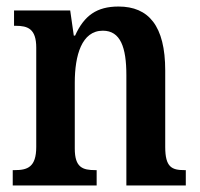

<svg xmlns="http://www.w3.org/2000/svg" viewBox="-20 -568 612 588"><path d="M19 0H276V-47H272C233 -47 209 -55 209 -113V-315C209 -398 230 -474 295 -474C349 -474 367 -423 367 -338V0H549V-47H545C506 -47 486 -56 486 -118V-352C486 -489 435 -548 343 -548C277 -548 238 -521 210 -459H206L195 -536H23V-489H28C65 -489 91 -480 91 -422V-118C91 -56 64 -47 25 -47H19Z"/></svg>

Font: Noto Serif Sinhala Condensed SemiBold
Style: Regular
Weight: 600
Width: 3
Designer: Jelle Bosma - Monotype Design Team
Foundry: Monotype Imaging Inc.
Version: Version 2.007